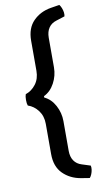

<svg xmlns="http://www.w3.org/2000/svg" viewBox="-106 -812 553 1075"><g transform="rotate(-10 170.5 -275.0)"><path d="M42 -307.5Q76.5 -319 100 -350Q123.5 -381 123.5 -426V-597Q123.5 -668 163.5 -708.5Q203.5 -749 264 -759L313.5 -767Q320 -759.5 325 -747.2Q330 -735 331.8 -722Q333.5 -709 331 -699L282.5 -683.5Q254 -675 238.8 -652.8Q223.5 -630.5 223.5 -596V-428Q223.5 -381 201 -339Q178.5 -297 140.5 -279V-271Q178.5 -253.5 201 -211.5Q223.5 -169.5 223.5 -122.5V46.5Q223.5 81 238.8 103.2Q254 125.5 282.5 134L331 149.5Q333.5 159.5 331.8 172.5Q330 185.5 325 197.8Q320 210 313.5 217L264 209Q203.5 198.5 163.5 158.5Q123.5 118.5 123.5 47.5V-124.5Q123.5 -169 100 -200.2Q76.5 -231.5 42 -243Q37.5 -254.5 37.5 -275.2Q37.5 -296 42 -307.5Z"/></g></svg>

Font: Signika Negative Light
Style: Regular
Weight: 400
Version: Version 2.001